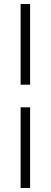

<svg xmlns="http://www.w3.org/2000/svg" viewBox="-20 -750 251 950"><path d="M82 -331V-730H129V-331ZM82 180V-219H129V180Z"/></svg>

Font: MuseoModerno ExtraLight
Style: Regular
Weight: 200
Designer: Pablo Cosgaya, Héctor Gatti, Marcela Romero, and the Authors of The MuseoModerno Project.
Foundry: Omnibus-Type Team
Version: Version 1.001